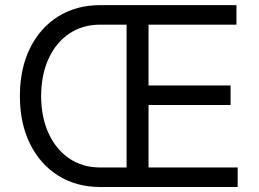

<svg xmlns="http://www.w3.org/2000/svg" viewBox="-20 -748 1036 768"><path d="M380.9 0Q285.2 0 212.6 -45.7Q140.1 -91.3 99.9 -173.1Q59.6 -254.9 59.6 -363.3Q59.6 -473.1 99.9 -554.9Q140.1 -636.7 212.6 -682.1Q285.2 -727.5 380.9 -727.5H521.5V-649.4H380.9Q310.5 -649.4 257.3 -613.8Q204.1 -578.1 174.6 -513.9Q145 -449.7 144.5 -363.3Q145 -278.3 174.6 -214.1Q204.1 -149.9 257.3 -114Q310.5 -78.1 380.9 -78.1H521.5V0ZM486.3 0V-727.5H925.8V-649.4H574.2V-406.2H902.3V-328.1H574.2V-78.1H930.7V0Z"/></svg>

Font: GitLab Sans
Style: Regular
Weight: 400
Designer: Rasmus Andersson
Foundry: Modifications by GitLab B.V., manufactured by rsms
Version: Version 4.000;git-c8fb6b7